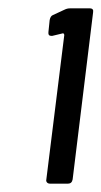

<svg xmlns="http://www.w3.org/2000/svg" viewBox="-20 -873 243 460"><path d="M148 -853H195Q205 -853 203 -843L154 -443Q152 -433 143 -433H100Q95 -433 92.5 -436Q90 -439 91 -443L134 -789Q134 -791 132.5 -792.5Q131 -794 130 -793L105 -787H103Q95 -787 96 -796L99 -825Q101 -835 107 -837L135 -850Q141 -853 148 -853Z"/></svg>

Font: Barlow Condensed Medium
Style: Italic
Weight: 500
Width: 3
Italic angle: -7°
Designer: Jeremy Tribby
Foundry: Tribby Type
Version: Version 1.408